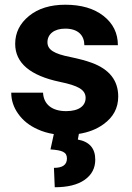

<svg xmlns="http://www.w3.org/2000/svg" viewBox="-20 -558 554 808"><path d="M340.3 -146C340.3 -112.8 312.5 -90.3 258.3 -90.3C200.2 -90.3 163.6 -117.7 161.1 -168H27.3C27.3 -136.2 37.1 -106.4 56.6 -79.1C76.2 -51.3 103 -29.8 137.7 -14.2C158.7 -4.4 181.6 2.4 206.5 6.3L192.4 70.8C241.2 74.2 261.7 81.5 261.7 108.9C261.7 135.3 243.7 148.4 207 148.4L210.4 230C264.6 230 306.6 219.7 336.4 198.7C366.2 177.7 380.9 149.4 380.9 113.8C380.9 66.4 356.4 38.1 307.6 29.3L312 5.4C352.5 -1 386.7 -14.2 415.5 -35.2C457 -64.9 477.5 -103.5 477.5 -151.9C477.5 -219.2 440.4 -266.6 365.7 -293.9C341.8 -302.7 312 -310.5 276.9 -317.9C206.5 -331.5 179.7 -349.1 179.7 -380.4C179.7 -413.6 207 -437.5 254.4 -437.5C309.6 -437.5 335 -408.2 335 -367.7H476.1C476.1 -418 456.1 -459 416 -490.7C375.5 -522.5 321.8 -538.1 254.9 -538.1C191.9 -538.1 141.1 -522.5 102.5 -491.2C63.5 -459.5 43.9 -420.4 43.9 -373.5C43.9 -293 106.9 -239.7 232.4 -213.4C308.1 -197.8 340.3 -180.7 340.3 -146Z"/></svg>

Font: Roboto
Style: Bold
Weight: 700
Designer: Google
Version: Version 2.137; 2017